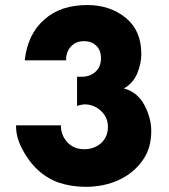

<svg xmlns="http://www.w3.org/2000/svg" viewBox="-20 -719 661 753"><path d="M77.1 -483.4Q83 -535.2 102.5 -575.2Q122.1 -615.2 154.3 -642.6Q185.5 -670.9 228.5 -685.5Q271.5 -699.2 322.3 -699.2Q411.1 -699.2 472.7 -649.4Q534.2 -599.6 534.2 -507.8Q534.2 -468.8 517.6 -429.7Q501 -391.6 465.8 -372.1Q518.6 -358.4 545.9 -307.6Q573.2 -256.8 573.2 -205.1Q573.2 -134.8 537.1 -86.9Q502 -39.1 447.3 -13.7Q418 0 384.8 6.8Q351.6 13.7 316.4 13.7Q259.8 13.7 210 -2.9Q160.2 -20.5 120.1 -60.5Q88.9 -91.8 65.4 -137.7Q43 -181.6 43 -223.6Q43 -225.6 43 -227.5Q101.6 -227.5 218.8 -227.5Q218.8 -188.5 244.1 -161.1Q269.5 -133.8 310.5 -133.8Q349.6 -133.8 377 -158.2Q403.3 -182.6 403.3 -221.7Q403.3 -258.8 376 -284.2Q347.7 -309.6 312.5 -309.6Q304.7 -309.6 296.9 -307.6Q289.1 -305.7 282.2 -303.7Q282.2 -341.8 282.2 -418Q288.1 -418 300.8 -418Q333 -418 354.5 -437.5Q376 -456.1 376 -491.2Q376 -521.5 357.4 -540Q337.9 -557.6 309.6 -557.6Q277.3 -557.6 257.8 -536.1Q238.3 -514.6 239.3 -482.4Q185.5 -482.4 77.1 -482.4Q77.1 -482.4 77.1 -483.4Z"/></svg>

Font: Big-Shock
Style: Black
Weight: 400